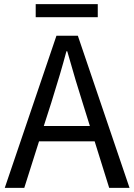

<svg xmlns="http://www.w3.org/2000/svg" viewBox="-20 -905 647 925"><path d="M451 -822H152V-885H451ZM413 -298 378 -410Q348 -503 304 -658H300Q273 -556 227 -410L191 -298ZM436 -224H168L97 0H3L252 -733H355L604 0H506Z"/></svg>

Font: Source Han Sans K Regular
Style: Regular
Weight: 400
Designer: Ryoko NISHIZUKA  (kana & ideographs); Paul D. Hunt (Latin, Greek & Cyrillic); Wenlong ZHANG  (bopomofo); Sandoll Communi
Foundry: Adobe Systems Incorporated
Version: Version 1.00 July 18, 2014, initial release